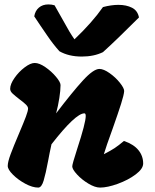

<svg xmlns="http://www.w3.org/2000/svg" viewBox="-20 -849 700 869"><path d="M163 -733Q145 -761 135 -775Q139 -800 156 -814.5Q173 -829 199 -829Q214 -829 227 -825Q258 -771 266 -756Q295 -702 317 -671Q397 -747 446 -817Q484 -827 516 -827Q552 -827 577.5 -814Q603 -801 609 -770Q507 -668 446 -613Q405 -593 350 -593Q291 -593 249 -617Q221 -648 194.5 -687Q168 -726 163 -733ZM628 -109Q628 -85 594 -59.5Q560 -34 513 -17Q466 0 433 0Q410 0 380 -18Q350 -36 328.5 -59.5Q307 -83 307 -96Q307 -106 329 -174Q368 -293 368 -324Q368 -336 362 -336Q322 -336 213 -196Q209 -180 204.5 -156Q200 -132 198 -122Q187 -63 177.5 -31.5Q168 0 153 0Q127 0 94.5 -17.5Q62 -35 38.5 -58.5Q15 -82 15 -98Q15 -116 28 -151Q41 -186 67 -247Q87 -294 97 -320.5Q107 -347 107 -358Q107 -366 97.5 -375.5Q88 -385 69 -399Q47 -416 36.5 -426Q26 -436 26 -447Q26 -468 45.5 -496Q65 -524 91.5 -544Q118 -564 137 -564Q158 -564 185.5 -545Q213 -526 233.5 -501.5Q254 -477 254 -464Q254 -440 248.5 -405Q243 -370 234 -336Q307 -432 355 -484.5Q403 -537 430 -537Q449 -537 476 -518Q503 -499 522.5 -474.5Q542 -450 542 -437Q541 -420 528 -379Q515 -338 491 -270Q459 -182 450 -151Q481 -167 498.5 -178.5Q516 -190 541 -211Q585 -196 606.5 -169.5Q628 -143 628 -109Z"/></svg>

Font: Mogra
Style: Regular
Weight: 400
Designer: Lipi Raval
Foundry: Lipi Raval
Version: Version 1.002;PS 1.002;hotconv 1.0.88;makeotf.lib2.5.647800;